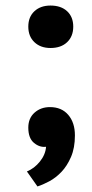

<svg xmlns="http://www.w3.org/2000/svg" viewBox="-20 -524 330 692"><path d="M77 0ZM82 -64Q82 -98 104.5 -118Q127 -138 160 -138Q202 -138 226 -110Q250 -82 250 -36Q250 9 236 41.5Q222 74 201.5 95.5Q181 117 157.5 129.5Q134 142 115 148L77 94Q104 83 124 58Q144 33 146 5Q123 8 102.5 -9Q82 -26 82 -64ZM82 -428Q82 -463 104 -483.5Q126 -504 162 -504Q200 -504 222 -483.5Q244 -463 244 -428Q244 -393 222 -372Q200 -351 162 -351Q126 -351 104 -372Q82 -393 82 -428Z"/></svg>

Font: PT Sans
Style: Bold
Weight: 700
Version: Version 2.003W OFL; ttfautohint (v1.6)